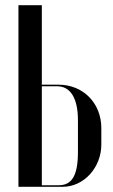

<svg xmlns="http://www.w3.org/2000/svg" viewBox="-20 -719 435 739"><path d="M141 -393V-699H51V0H221C303 0 370 -74 370 -163V-226C370 -322 300 -393 206 -393ZM280 -134C280 -42 256 -6 206 -6H141V-387H200C250 -387 280 -343 280 -256Z"/></svg>

Font: Moniqa SemBd Display
Style: Regular
Weight: 600
Designer: Rajesh Rajput
Foundry: Rajesh Rajput
Version: Version 1.000